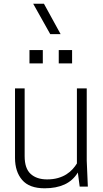

<svg xmlns="http://www.w3.org/2000/svg" viewBox="-20 -1007 555 1036"><path d="M307 -823H251L159 -987H217ZM221 9Q138 9 99.5 -36Q61 -81 61 -155V-530H113V-164Q113 -98 145.5 -68.5Q178 -39 234 -39Q267 -39 293 -46.5Q319 -54 338.5 -66.5Q358 -79 372 -94.5Q386 -110 395 -125V-530H448V-140L454 0H410L400 -76Q373 -32 328 -11.5Q283 9 221 9ZM369 -665H297V-737H369ZM211 -665H139V-737H211Z"/></svg>

Font: Tanohe Sans Light
Style: Regular
Weight: 300
Designer: Village Type and Design LLC & Cristiano Sobral
Foundry: Cooper Hewitt Smithsonian Design Museum
Version: Version 1.00;September 29, 2021;FontCreator 13.0.0.2655 64-b